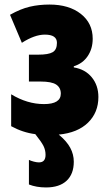

<svg xmlns="http://www.w3.org/2000/svg" viewBox="-20 -583 482 843"><path d="M238 8Q273 37 288.5 66Q304 95 304 127Q304 181 272.5 210.5Q241 240 182 240Q140 240 107 227V119Q115 123 128 126.5Q141 130 151 130Q180 130 180 97Q180 76 171 58Q162 40 135 6Q80 -1 29 -29V-169Q100 -126 173 -126Q247 -126 247 -172Q247 -198 227 -211.5Q207 -225 158 -225H107V-343H148Q193 -343 211.5 -354Q230 -365 230 -395Q230 -431 177 -431Q132 -431 76 -395L24 -518Q70 -544 110.5 -553.5Q151 -563 197 -563Q283 -563 335 -522Q387 -481 387 -413Q387 -369 365 -336.5Q343 -304 304 -292V-287Q354 -279 383 -243.5Q412 -208 412 -157Q412 -89 366.5 -44.5Q321 0 238 8Z"/></svg>

Font: Noto Sans UI CondBlack
Style: Regular
Weight: 900
Width: 3
Designer: Monotype Design Team
Foundry: Monotype Imaging Inc.
Version: Version 1.001